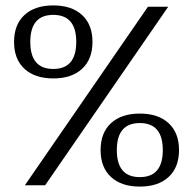

<svg xmlns="http://www.w3.org/2000/svg" viewBox="-20 -685 714 710"><path d="M72 0 527 -660H602L147 0ZM497 5Q429 5 390.5 -30.5Q352 -66 352 -130Q352 -194 390.5 -229.5Q429 -265 497 -265Q565 -265 603.5 -229.5Q642 -194 642 -130Q642 -66 603.5 -30.5Q565 5 497 5ZM497 -30Q582 -30 582 -130Q582 -230 497 -230Q412 -230 412 -130Q412 -30 497 -30ZM177 -395Q109 -395 70.5 -430.5Q32 -466 32 -530Q32 -594 70.5 -629.5Q109 -665 177 -665Q245 -665 283.5 -629.5Q322 -594 322 -530Q322 -466 283.5 -430.5Q245 -395 177 -395ZM177 -430Q262 -430 262 -530Q262 -630 177 -630Q92 -630 92 -530Q92 -430 177 -430Z"/></svg>

Font: El Messiri
Style: Regular
Weight: 400
Designer: Mohamed Gaber
Foundry: Kief Type Foundry
Version: Version 2.020